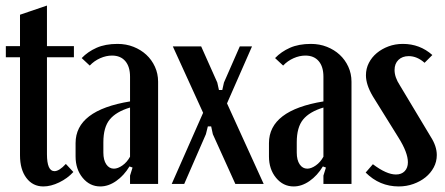

<svg xmlns="http://www.w3.org/2000/svg" viewBox="-20 -662 1603 691"><path d="M136 9Q98 9 75 -21.5Q52 -52 52 -103V-456H1V-496H52V-609L149 -642V-496H246V-456H149V-107Q149 -46 176 -46Q193 -46 217 -72L244 -43Q223 -20 193 -5.5Q163 9 136 9Z M252 -147Q252 -265 448 -297V-386Q448 -422 431 -442Q414 -462 383 -462Q362 -462 340.5 -452.5Q319 -443 303 -426L274 -453Q296 -476 327.5 -490Q359 -504 403 -504Q434 -504 460.5 -493.5Q487 -483 506.5 -465Q526 -447 537.5 -422Q549 -397 549 -368V0H448V-30L457 -59L446 -63Q426 -30 398 -10.5Q370 9 341 9Q303 9 277.5 -22Q252 -53 252 -99ZM390 -55Q404 -55 420.5 -66.5Q437 -78 448 -98V-275Q398 -260 375 -232Q352 -204 352 -150V-113Q352 -86 362.5 -70.5Q373 -55 390 -55Z M704 -495 762 -365 768 -338H780L786 -365L843 -495H887L797 -290L929 0H827L746 -179L740 -207H728L721 -179L643 0H598L711 -256L602 -495Z M948 -147Q948 -265 1144 -297V-386Q1144 -422 1127 -442Q1110 -462 1079 -462Q1058 -462 1036.5 -452.5Q1015 -443 999 -426L970 -453Q992 -476 1023.5 -490Q1055 -504 1099 -504Q1130 -504 1156.5 -493.5Q1183 -483 1202.5 -465Q1222 -447 1233.5 -422Q1245 -397 1245 -368V0H1144V-30L1153 -59L1142 -63Q1122 -30 1094 -10.5Q1066 9 1037 9Q999 9 973.5 -22Q948 -53 948 -99ZM1086 -55Q1100 -55 1116.5 -66.5Q1133 -78 1144 -98V-275Q1094 -260 1071 -232Q1048 -204 1048 -150V-113Q1048 -86 1058.5 -70.5Q1069 -55 1086 -55Z M1508 -436Q1481 -460 1451 -460Q1428 -460 1414 -446.5Q1400 -433 1400 -410Q1400 -384 1419 -355L1530 -170Q1552 -136 1552 -104Q1552 -80 1541 -59.5Q1530 -39 1511.5 -24Q1493 -9 1468 0Q1443 9 1415 9Q1346 9 1296 -41L1322 -71Q1371 -34 1405 -34Q1425 -34 1436.5 -46Q1448 -58 1448 -78Q1448 -113 1414 -167L1322 -315Q1297 -357 1297 -391Q1297 -415 1307.5 -435.5Q1318 -456 1336 -471Q1354 -486 1378 -495Q1402 -504 1430 -504Q1491 -504 1536 -464Z"/></svg>

Font: Moniqa Paragraph
Style: Bold
Weight: 700
Designer: Rajesh Rajput
Foundry: Rajesh Rajput
Version: Version 1.000